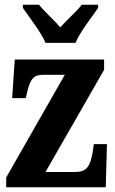

<svg xmlns="http://www.w3.org/2000/svg" viewBox="-20 -786 483 806"><path d="M171 -606H297C315 -651 366 -715 392 -753V-766H323C304 -740 258 -700 233 -671C209 -700 164 -740 144 -766H76V-753C101 -715 153 -651 171 -606ZM6 0H424L429 -181H374L369 -147C358 -82 340 -64 294 -64H171L417 -493V-536H42L31 -374H88L95 -403C108 -457 123 -472 161 -472H252L6 -41Z"/></svg>

Font: Noto Serif Georgian ExtraCondensed ExtraBold
Style: Regular
Weight: 800
Width: 2
Designer: Monotype Design Team, Akaki Razmadze
Foundry: Google LLC
Version: Version 2.003